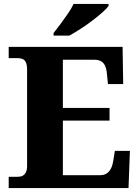

<svg xmlns="http://www.w3.org/2000/svg" viewBox="-20 -951 705 971"><path d="M24 0V-57H71Q85 -57 95 -62.5Q105 -68 111 -80Q117 -92 117 -111V-598Q117 -624 110.5 -636.5Q104 -649 93.5 -653Q83 -657 70 -657H24V-714H600L603 -526H526L521 -575Q519 -601 512 -617Q505 -633 491.5 -641Q478 -649 456 -649H298V-405H534V-341H298V-65H486Q507 -65 520.5 -74.5Q534 -84 542 -100.5Q550 -117 553 -139L561 -188H637L630 0ZM251 -784Q266 -803 285.5 -829Q305 -855 323.5 -882Q342 -909 352 -931H529V-921Q520 -908 497.5 -888Q475 -868 446 -846Q417 -824 386.5 -804.5Q356 -785 331 -771H251Z"/></svg>

Font: Noto Serif Bengali ExtraBold
Style: Regular
Weight: 800
Designer: Juan Bruce, Universal Thirst, Indian Type Foundry and the Monotype Design Team.
Foundry: Monotype Imaging Inc.
Version: Version 2.003